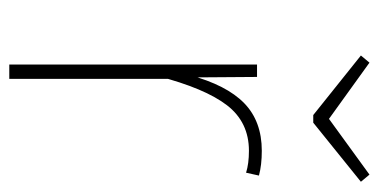

<svg xmlns="http://www.w3.org/2000/svg" viewBox="-216 -580 796 403"><g transform="rotate(90 181.5 -378.0)"><path d="M296 -530Q326 -530 348 -524L342 -497Q323 -503 296 -503Q236 -503 200.5 -457Q165 -411 139 -311L137 -378Q158 -456 196 -493Q234 -530 296 -530ZM141 -520 142 -384 145 -346V0H115V-520ZM346 -756 361 -738 237 -638H221L96 -738L111 -756L229 -671Z"/></g></svg>

Font: Firava
Style: Regular
Weight: 400
Designer: Carrois Corporate & Edenspiekermann AG
Foundry: Greg Finn Gibson
Version: Version 5.000